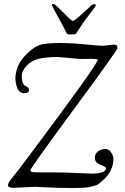

<svg xmlns="http://www.w3.org/2000/svg" viewBox="-20 -930 627 960"><path d="M247 -910H249Q255 -910 296.5 -867.5Q338 -825 344 -825Q350 -825 378 -849.5Q406 -874 416.5 -884Q427 -894 431 -898Q442 -909 450.5 -909Q459 -909 459 -904.5Q459 -900 450 -888.5Q441 -877 427.5 -859Q414 -841 405 -828.5Q396 -816 388.5 -805Q381 -794 377 -787.5Q373 -781 369 -775L363 -766Q358 -758 351 -758H325Q315 -758 311 -768Q296 -800 268 -849.5Q240 -899 240 -904.5Q240 -910 247 -910ZM155 4 46 9Q20 9 20 -4Q20 -16 40 -40Q80 -89 112 -133Q469 -609 469 -632Q469 -636 436 -636L383 -635L271 -645Q213 -645 175.5 -636.5Q138 -628 113.5 -601.5Q89 -575 89 -550.5Q89 -526 94.5 -514Q100 -502 107 -500Q125 -493 125 -480Q125 -464 101 -464Q77 -464 67 -488.5Q57 -513 57 -539.5Q57 -566 69.5 -598Q82 -630 119 -665.5Q156 -701 188.5 -708Q221 -715 280 -715Q339 -715 407 -708Q475 -701 496 -701L545 -707Q560 -707 563.5 -703Q567 -699 567 -689Q567 -679 349.5 -384Q132 -89 132 -79Q132 -71 144.5 -69.5Q157 -68 205 -68H248Q304 -68 362.5 -65Q421 -62 435 -62Q510 -62 510 -89Q510 -95 496 -100Q482 -105 468 -114Q454 -123 454 -141.5Q454 -160 469.5 -172.5Q485 -185 505 -185Q525 -185 536 -167.5Q547 -150 547 -136Q547 -71 488 -23Q474 -8 459.5 -3.5Q445 1 433 4Q409 10 342.5 10Q276 10 216.5 7Q157 4 155 4Z"/></svg>

Font: Sorts Mill Goudy
Style: Italic
Weight: 400
Italic angle: -7.40001°
Version: Version 003.101